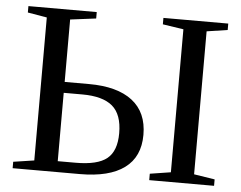

<svg xmlns="http://www.w3.org/2000/svg" viewBox="-49 -713 969 772"><g transform="rotate(5 436.0 -327.5)"><path d="M443.4 -177.2Q443.4 -252.9 404.1 -286.4Q364.7 -319.8 282.2 -319.8H207V-43.9H279.3Q367.7 -43.9 405.5 -74.7Q443.4 -105.5 443.4 -177.2ZM305.2 -363.8Q419.4 -363.8 480.2 -316.9Q541 -270 541 -179.2Q541 -90.3 479.7 -45.2Q418.5 0 300.3 0H28.8V-25.9L112.8 -38.6V-615.7L35.2 -628.9V-654.8H311V-628.9L207 -615.7V-363.8ZM757.8 -39.1 841.8 -25.9V0H580.1V-25.9L664.1 -39.1V-616.2L580.1 -628.9V-654.8H841.8V-628.9L757.8 -616.2Z"/></g></svg>

Font: Tinos
Style: Regular
Weight: 400
Designer: Steve Matteson
Foundry: Monotype Imaging Inc.
Version: Version 1.23